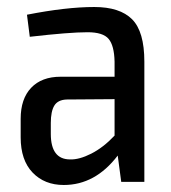

<svg xmlns="http://www.w3.org/2000/svg" viewBox="-20 -519 489 548"><path d="M249 -499Q322 -499 357 -464Q392 -429 392 -343V0H326L316 -75Q252 9 162 9Q107 9 73 -26.5Q39 -62 39 -127V-180Q39 -237 69 -268.5Q99 -300 153 -300H307V-343Q306 -389 290 -408Q274 -427 230 -427Q178 -427 65 -414L57 -477Q169 -499 249 -499ZM180 -64Q206 -63 240.5 -80.5Q275 -98 307 -132V-236L170 -235Q145 -234 135 -217.5Q125 -201 125 -168V-137Q125 -64 180 -64Z"/></svg>

Font: exo2condensed_r
Style: Regular
Weight: 400
Width: 3
Designer: Natanael Gama
Version: Version 1.001;PS 001.001;hotconv 1.0.70;makeotf.lib2.5.58329